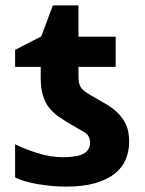

<svg xmlns="http://www.w3.org/2000/svg" viewBox="-20 -682 537 712"><path d="M36 -497 133 -547 176 -662H271V-546H409V-434H271V-399Q271 -370 280.5 -357Q290 -344 316 -329Q343 -313 369 -298.5Q395 -284 415 -265Q435 -246 447 -220.5Q459 -195 459 -157Q459 -122 446.5 -91.5Q434 -61 406 -38.5Q378 -16 333.5 -3Q289 10 226 10Q175 10 121.5 1Q68 -8 36 -24V-147Q69 -130 118.5 -114.5Q168 -99 213 -99Q267 -99 290.5 -112.5Q314 -126 314 -153Q314 -180 291.5 -192.5Q269 -205 239 -223Q217 -236 197.5 -249.5Q178 -263 163 -281.5Q148 -300 139.5 -327Q131 -354 131 -394V-434H36Z"/></svg>

Font: BC Sans
Style: Bold
Weight: 700
Designer: Monotype Design Team
Province of B.C.
Foundry: Monotype Imaging Inc.
Version: Version 2.000;GOOG;noto-source:20170915:90ef993387c0